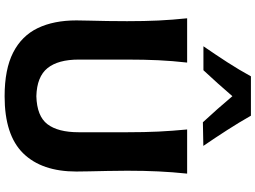

<svg xmlns="http://www.w3.org/2000/svg" viewBox="-160 -950 1124 845"><g transform="rotate(90 402.5 -528.0)"><path d="M404.3 14.2Q285.2 14.2 211.7 -23.4Q138.2 -61 104.2 -131.6Q70.3 -202.1 70.3 -301.8Q70.3 -323.2 71.3 -359.1Q72.3 -395 73 -438.2Q73.7 -481.4 73.7 -524.9Q73.7 -601.1 70.8 -662.4Q67.9 -723.6 61 -789.1H255.9Q248.5 -723.6 245.6 -662.4Q242.7 -601.1 242.7 -524.9V-312Q242.7 -221.2 280.3 -174.6Q317.9 -127.9 403.8 -125.5Q491.7 -127.9 527.1 -174.3Q562.5 -220.7 562.5 -312V-524.9Q562.5 -601.1 559.6 -662.4Q556.6 -723.6 550.3 -789.1H744.6Q737.8 -723.6 734.9 -662.4Q731.9 -601.1 731.9 -524.9Q731.9 -481.4 732.9 -437.7Q733.9 -394 734.6 -357.9Q735.4 -321.8 735.4 -301.3Q735.4 -149.4 655.3 -67.6Q575.2 14.2 404.3 14.2ZM518.6 -858.4Q488.8 -890.6 460 -923.1Q431.2 -955.6 403.8 -988.3Q347.7 -922.9 289.6 -860.8H184.1Q220.2 -913.1 254.2 -965.6Q288.1 -1018.1 316.4 -1069.8H489.7Q519 -1018.1 553 -965.3Q586.9 -912.6 622.6 -860.4Z"/></g></svg>

Font: Pinar-DS3-FD Bold
Style: Regular
Weight: 700
Designer: Amin Abedi
Version: Version 3.000